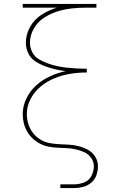

<svg xmlns="http://www.w3.org/2000/svg" viewBox="-20 -755 616 980"><path d="M288 205H357Q381 205 404 199Q427 193 445.5 177.5Q464 162 472 139.5Q480 117 480 93Q480 68 466.5 45.5Q453 23 430.5 10.5Q408 -2 383 -8.5Q358 -15 333 -16.5Q308 -18 282.5 -19Q257 -20 232 -25Q207 -30 185 -43.5Q163 -57 147.5 -77.5Q132 -98 124.5 -122.5Q117 -147 117 -173Q117 -214 137 -251.5Q157 -289 189.5 -315Q222 -341 260.5 -356.5Q299 -372 340 -378.5Q381 -385 423 -385V-404Q397 -404 372 -405.5Q347 -407 322 -409.5Q297 -412 272 -417.5Q247 -423 223.5 -431.5Q200 -440 178 -453Q156 -466 144.5 -489Q133 -512 133 -537Q133 -575 152.5 -609Q172 -643 204 -664Q236 -685 272.5 -696.5Q309 -708 347 -712Q385 -716 423 -716H472V-735H96V-716H271Q230 -704 193 -680.5Q156 -657 134 -618.5Q112 -580 112 -536Q112 -509 124 -483.5Q136 -458 159.5 -442.5Q183 -427 208.5 -417.5Q234 -408 261 -401.5Q288 -395 315 -392Q274 -383 235.5 -365.5Q197 -348 165.5 -320Q134 -292 115 -253Q96 -214 96 -172Q96 -149 101.5 -126.5Q107 -104 118.5 -84Q130 -64 147 -48Q164 -32 184.5 -21.5Q205 -11 228 -6.5Q251 -2 274 -1Q297 0 320 1Q343 2 365.5 7Q388 12 409.5 21.5Q431 31 445 50.5Q459 70 459 93Q459 119 446.5 143Q434 167 408.5 176.5Q383 186 357 186H288Z"/></svg>

Font: Iosevka Sparkle Thin
Style: Regular
Weight: 100
Designer: Belleve Invis
Foundry: Belleve Invis
Version: Version 4.5.0; ttfautohint (v1.8.3)